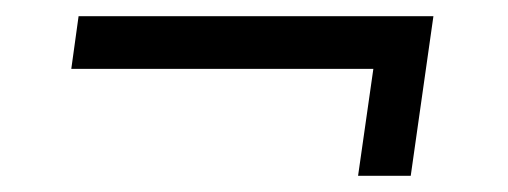

<svg xmlns="http://www.w3.org/2000/svg" viewBox="-20 -350 627 237"><path d="M515 -330 505 -265H68L77 -330ZM515 -330 487 -133H422L449 -322Z"/></svg>

Font: Exo 2
Style: Italic
Weight: 400
Italic angle: -8°
Designer: Natanael Gama
Foundry: Natanael Gama
Version: Version 2.010